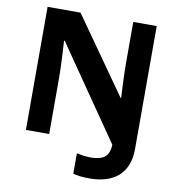

<svg xmlns="http://www.w3.org/2000/svg" viewBox="-97 -801 1007 1097"><g transform="rotate(10 406.5 -252.0)"><path d="M281 -714 591 -274H594Q594 -274 593 -296Q592 -318 590.5 -348.5Q589 -379 588 -413Q587 -447 587 -471V-714H723V0Q723 54 706.5 94Q690 134 660 159.5Q630 185 588.5 197.5Q547 210 496 210Q433 210 400 199V81Q418 85 438 88Q458 91 481 91Q536 91 562.5 70Q589 49 591 -2L220 -540H216Q216 -539 217.5 -517Q219 -495 220.5 -463.5Q222 -432 223.5 -397Q225 -362 225 -336V0H90V-714Z"/></g></svg>

Font: BC Sans
Style: Bold
Weight: 700
Designer: Monotype Design Team
Province of B.C.
Foundry: Monotype Imaging Inc.
Version: Version 2.000;GOOG;noto-source:20170915:90ef993387c0